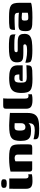

<svg xmlns="http://www.w3.org/2000/svg" viewBox="1300 -1880 702 3343"><g transform="rotate(-90 1651.5 -209.0)"><path d="M169 5Q94 5 64.5 -21.5Q35 -48 35 -111L36 -399H215V-119Q215 -91 224.5 -77.5Q234 -64 256 -64Q271 -64 278.5 -66.5Q286 -69 288 -70V-6Q284 -5 272 -2.5Q260 0 236 2.5Q212 5 169 5ZM128 -443Q85 -443 68 -453.5Q51 -464 51 -492Q51 -519 69 -529.5Q87 -540 130 -540Q171 -539 187 -528.5Q203 -518 202 -492Q202 -464 186.5 -453.5Q171 -443 128 -443Z M379 0Q335 0 335 -45V-377Q366 -386 430 -394Q494 -402 571 -402Q654 -402 702 -393Q750 -384 773 -362Q796 -340 802.5 -303Q809 -266 809 -209V-66Q809 -40 805.5 -25.5Q802 -11 787.5 -5Q773 1 741 1L631 0V-252Q631 -282 613.5 -294Q596 -306 571 -306Q562 -306 551 -304Q540 -302 530 -299Q520 -296 514 -291V0Z M1086 122Q1036 122 1000.5 119.5Q965 117 942.5 110.5Q920 104 909 91Q898 78 898 57Q898 51 898 39Q898 27 898 23Q908 27 934.5 32Q961 37 993.5 41Q1026 45 1052 45Q1109 45 1137 30Q1165 15 1173 -17.5Q1181 -50 1176 -101L1194 -98Q1183 -69 1167.5 -52Q1152 -35 1123.5 -27.5Q1095 -20 1045 -20Q981 -20 942.5 -36Q904 -52 886.5 -91Q869 -130 869 -200Q869 -261 881.5 -300.5Q894 -340 924.5 -362Q955 -384 1006.5 -392.5Q1058 -401 1137 -401Q1159 -401 1192.5 -399Q1226 -397 1261 -395Q1296 -393 1322.5 -391Q1349 -389 1358 -387Q1357 -385 1356.5 -374.5Q1356 -364 1356 -351Q1356 -338 1356 -322V-83Q1356 2 1327.5 46Q1299 90 1240 106Q1181 122 1086 122ZM1109 -118Q1126 -118 1141.5 -124.5Q1157 -131 1167.5 -148Q1178 -165 1178 -199V-305Q1171 -305 1151 -306.5Q1131 -308 1111 -308Q1088 -308 1074.5 -300.5Q1061 -293 1055 -272.5Q1049 -252 1049 -212Q1049 -174 1056 -153.5Q1063 -133 1076.5 -125.5Q1090 -118 1109 -118Z M1579 5Q1499 5 1464 -20Q1429 -45 1429 -107V-443Q1429 -470 1433.5 -483Q1438 -496 1452.5 -500.5Q1467 -505 1494 -505H1611Q1610 -501 1608 -479.5Q1606 -458 1606 -433V-127Q1606 -92 1615.5 -78Q1625 -64 1650 -64Q1660 -64 1669.5 -66.5Q1679 -69 1681 -70V-6Q1673 -5 1652 0Q1631 5 1579 5Z M1948 5Q1874 5 1826.5 -3Q1779 -11 1752.5 -31.5Q1726 -52 1715 -90Q1704 -128 1704 -187Q1704 -267 1727 -313.5Q1750 -360 1807.5 -380.5Q1865 -401 1968 -401Q2049 -401 2096.5 -385Q2144 -369 2164.5 -336Q2185 -303 2185 -251V-166H1909Q1909 -191 1919.5 -207.5Q1930 -224 1960 -224H2026V-243Q2025 -276 2012.5 -293Q2000 -310 1961 -310Q1929 -310 1912.5 -300.5Q1896 -291 1890 -265.5Q1884 -240 1884 -191Q1884 -149 1892 -128.5Q1900 -108 1922.5 -101.5Q1945 -95 1988 -95Q2005 -95 2035.5 -96Q2066 -97 2098.5 -97.5Q2131 -98 2156 -99.5Q2181 -101 2186 -102V-81Q2186 -66 2181.5 -47.5Q2177 -29 2166 -19Q2149 -3 2097 1Q2045 5 1948 5Z M2449 3Q2423 3 2395 2Q2367 1 2340.5 -1.5Q2314 -4 2292 -9Q2271 -14 2257.5 -21Q2244 -28 2237 -50Q2230 -72 2230 -119Q2265 -109 2299 -102Q2333 -95 2365.5 -92Q2398 -89 2427 -89Q2441 -89 2462 -89.5Q2483 -90 2503 -92.5Q2523 -95 2537 -103.5Q2551 -112 2551 -127Q2551 -143 2542.5 -148.5Q2534 -154 2520 -154H2401Q2352 -154 2315 -159Q2278 -164 2257.5 -187Q2237 -210 2237 -266Q2237 -327 2268 -356.5Q2299 -386 2357 -395.5Q2415 -405 2497 -405Q2527 -405 2566.5 -404.5Q2606 -404 2634 -400Q2669 -396 2688.5 -389.5Q2708 -383 2716 -367Q2724 -351 2724 -318V-287Q2719 -297 2693 -302Q2667 -307 2630 -309Q2593 -311 2552.5 -311Q2512 -311 2477 -311Q2459 -311 2444.5 -309Q2430 -307 2422 -300Q2414 -293 2414 -277Q2414 -265 2419 -260Q2424 -255 2433 -253.5Q2442 -252 2453 -252H2589Q2633 -252 2665.5 -244Q2698 -236 2715.5 -211Q2733 -186 2733 -132Q2733 -70 2697 -41.5Q2661 -13 2597.5 -5Q2534 3 2449 3Z M3012 4Q2938 4 2892 0.5Q2846 -3 2822 -15.5Q2798 -28 2789 -52Q2780 -76 2780 -115Q2780 -166 2790 -193Q2800 -220 2823 -229.5Q2846 -239 2884 -239Q2910 -239 2943.5 -238.5Q2977 -238 3009.5 -237.5Q3042 -237 3067.5 -235Q3093 -233 3101 -230Q3101 -255 3097 -270Q3093 -285 3082 -293.5Q3071 -302 3053 -304.5Q3035 -307 3007 -307Q2972 -307 2936.5 -306Q2901 -305 2867.5 -303.5Q2834 -302 2803 -299V-332Q2803 -361 2814 -376Q2825 -391 2848 -395Q2873 -400 2921.5 -402Q2970 -404 3028 -403Q3102 -403 3150.5 -396Q3199 -389 3226 -370Q3253 -351 3263.5 -314.5Q3274 -278 3274 -219V-22Q3254 -9 3184.5 -2.5Q3115 4 3012 4ZM3011 -68Q3031 -68 3048 -69Q3065 -70 3078.5 -72Q3092 -74 3101 -77V-176Q3091 -178 3072.5 -179.5Q3054 -181 3037 -182Q3020 -183 3012 -183Q2995 -183 2984 -179Q2973 -175 2968.5 -163Q2964 -151 2964 -127Q2964 -105 2968 -92Q2972 -79 2982 -73.5Q2992 -68 3011 -68Z"/></g></svg>

Font: Genos ExtraBold
Style: Regular
Weight: 800
Designer: Robert E. Leuschke
Foundry: Robert E. Leuschke
Version: Version 1.010